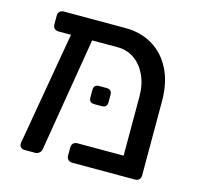

<svg xmlns="http://www.w3.org/2000/svg" viewBox="-88 -666 799 762"><g transform="rotate(15 311.5 -285.5)"><path d="M326.9 -489.4 83.5 -489.2Q73.3 -489.2 66.9 -495.6Q60.6 -501.9 60.6 -512.1V-548.1Q60.6 -558.3 66.9 -564.6Q73.3 -571 83.5 -571H337.7Q399.6 -571 448.3 -542.2Q497 -513.4 524.6 -458.7Q552.2 -404 552.2 -327V-22.9Q552.2 -12.7 545.9 -6.4Q539.5 0 529.3 0H270.9Q260.7 0 254.3 -6.4Q247.9 -12.7 247.9 -22.9V-57Q247.9 -67.2 254.3 -73.6Q260.7 -79.9 270.9 -79.9H460.9V-321.1Q460.9 -372.1 443.2 -409.9Q425.6 -447.8 395.4 -468.6Q365.2 -489.4 326.9 -489.4ZM74.1 0Q64.7 0 58.8 -6.8Q53 -13.6 54.4 -23.7L139.2 -513.6Q141.4 -523.8 148.3 -529.4Q155.2 -534.9 164.6 -533.3L204.8 -530.9Q215 -530.1 220.8 -522.4Q226.7 -514.8 224.5 -505.4L144.6 -23.7Q143.8 -13.6 136.2 -6.8Q128.6 0 119.2 0ZM295.7 -247.2Q273.7 -247.2 273.7 -269.2V-299.7Q273.7 -321.7 295.7 -321.7H326.2Q348.2 -321.7 348.2 -299.7V-269.2Q348.2 -247.2 326.2 -247.2Z"/></g></svg>

Font: Rubik Light
Style: Regular
Weight: 300
Designer: Hubert and Fischer
Foundry: Hubert and Fischer
Version: Version 2.300;gftools[0.9.30]